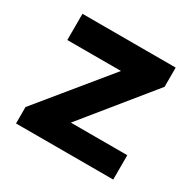

<svg xmlns="http://www.w3.org/2000/svg" viewBox="-113 -592 715 710"><g transform="rotate(30 244.5 -237.0)"><path d="M37 0V-70L276 -362H47V-474H445V-392L211 -104H452V0Z"/></g></svg>

Font: Kanit Medium
Style: Regular
Weight: 500
Designer: Katatrad Team
Foundry: CadsonDemak
Version: Version 2.000; ttfautohint (v1.8.3)